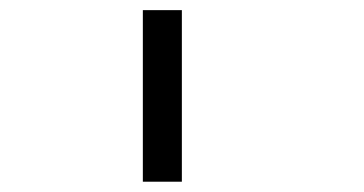

<svg xmlns="http://www.w3.org/2000/svg" viewBox="-20 -853 707 373"><path d="M257.5 -500V-833.3H333.3V-500Z"/></svg>

Font: 0xA000-Squareish-Mono
Style: Squareish-Mono
Weight: 400
Version: Version 0.1